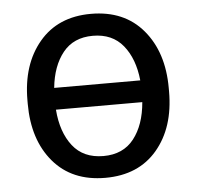

<svg xmlns="http://www.w3.org/2000/svg" viewBox="-44 -583 657 639"><g transform="rotate(-5 284.0 -264.0)"><path d="M46.9 -269.5Q46.9 -389.2 109.4 -463.6Q171.9 -538.1 282.2 -538.1Q393.6 -538.1 456.3 -463.6Q519 -389.2 519 -269.5V-257.8Q519 -137.7 456.5 -64Q394 9.8 283.2 9.8Q171.9 9.8 109.4 -64Q46.9 -137.7 46.9 -257.8ZM283.2 -63Q349.1 -63 385 -108.9Q420.9 -154.8 427.2 -230.5H138.7Q144.5 -154.8 180.4 -108.9Q216.3 -63 283.2 -63ZM282.2 -464.8Q217.8 -464.8 182.1 -420.4Q146.5 -376 139.2 -303.2H426.8Q419.4 -376 383.3 -420.4Q347.2 -464.8 282.2 -464.8Z"/></g></svg>

Font: Roboto Web
Style: Regular
Weight: 400
Designer: Google
Version: Version 1.200310; 2013